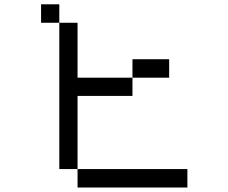

<svg xmlns="http://www.w3.org/2000/svg" viewBox="-20 -796 1040 874"><path d="M167 -692.4V-776.4H250V-692.4ZM333 -26.4H250V-692.4H333V-442.4H583V-359.4H333ZM333 -26.4H833V57.6H333ZM583 -442.4V-526.4H750V-442.4Z"/></svg>

Font: KH Dot Kodenmachou 12
Style: Regular
Weight: 400
Designer: Original version for X68000 by Keitarou Hiraki (http://hp.vector.co.jp/authors/VA000874/) / TrueType conversion by Homem
Version: Version 1.00.20150527